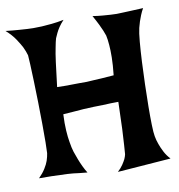

<svg xmlns="http://www.w3.org/2000/svg" viewBox="-109 -769 777 835"><g transform="rotate(-10 280.0 -351.0)"><path d="M-30.3 -693.4Q3.9 -689.5 27.3 -688Q50.8 -686.5 64.5 -685.5Q81.1 -684.6 90.8 -684.6Q107.4 -684.6 128.9 -685.5Q147.5 -686.5 172.4 -689Q197.3 -691.4 226.6 -697.3Q212.9 -682.6 204.1 -669.4Q195.3 -656.2 190.4 -645.5Q184.6 -633.8 180.7 -624Q176.8 -611.3 171.9 -585Q167 -562.5 161.6 -521.5Q156.2 -480.5 148.4 -414.1Q181.6 -413.1 206.1 -413.6Q230.5 -414.1 247.1 -414.1H279.3Q293 -415 310.5 -416Q339.8 -417 399.4 -421.9Q404.3 -466.8 404.8 -499.5Q405.3 -532.2 403.3 -554.7Q401.4 -580.1 397.5 -597.7Q394.5 -607.4 388.7 -621.1Q383.8 -632.8 375.5 -649.9Q367.2 -667 353.5 -691.4Q378.9 -687.5 398.9 -686Q418.9 -684.6 432.6 -683.6Q448.2 -682.6 459 -682.6Q469.7 -682.6 487.3 -683.6Q502 -684.6 523.4 -685.1Q544.9 -685.5 576.2 -687.5Q568.4 -673.8 562.5 -659.2Q556.6 -644.5 552.7 -632.8Q548.8 -619.1 544.9 -605.5Q540 -585 536.6 -545.9Q533.2 -506.8 530.8 -459Q528.3 -411.1 526.9 -359.4Q525.4 -307.6 524.9 -261.7Q524.4 -215.8 525.4 -180.2Q526.4 -144.5 529.3 -129.9Q532.2 -112.3 539.1 -93.8Q544.9 -77.1 554.7 -58.1Q564.5 -39.1 580.1 -22.5L344.7 -4.9Q359.4 -18.6 368.2 -31.7Q377 -44.9 381.8 -54.7Q386.7 -65.4 388.7 -75.2Q389.6 -86.9 391.6 -116.2Q393.6 -140.6 395.5 -185.5Q397.5 -230.5 399.4 -304.7Q385.7 -304.7 366.7 -304.2Q347.7 -303.7 331.1 -302.7Q311.5 -301.8 290 -301.8Q268.6 -300.8 245.1 -299.8Q225.6 -297.9 201.7 -296.4Q177.7 -294.9 154.3 -293Q152.3 -252 154.3 -221.2Q156.2 -190.4 160.2 -168.9Q164.1 -143.6 169.9 -125Q175.8 -107.4 182.6 -89.8Q188.5 -74.2 196.8 -56.6Q205.1 -39.1 213.9 -25.4Q195.3 -27.3 179.7 -28.8Q164.1 -30.3 152.3 -32.2Q138.7 -33.2 126 -34.2Q113.3 -34.2 95.7 -35.2Q80.1 -36.1 56.6 -36.6Q33.2 -37.1 2 -37.1Q20.5 -55.7 31.7 -73.7Q43 -91.8 47.9 -106.4Q53.7 -124 55.7 -138.7Q56.6 -151.4 57.1 -186.5Q57.6 -221.7 57.1 -267.1Q56.6 -312.5 55.7 -362.8Q54.7 -413.1 53.2 -457Q51.8 -501 50.3 -532.7Q48.8 -564.5 47.9 -572.3Q43 -589.8 33.2 -610.4Q24.4 -627 9.8 -648.9Q-4.9 -670.9 -30.3 -693.4Z"/></g></svg>

Font: Irish Grover
Style: Regular
Weight: 400
Designer: Squid
Foundry: Font Diner, Inc DBA Sideshow
Version: Version 1.001